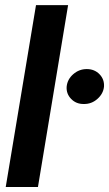

<svg xmlns="http://www.w3.org/2000/svg" viewBox="-20 -748 436 768"><path d="M252.4 -727.5 131.8 0H2.9L124 -727.5ZM315.4 -332Q284.7 -331.5 264.6 -352.3Q244.6 -373 246.6 -401.4Q249.5 -430.7 272.9 -451.2Q296.4 -471.7 327.1 -471.7Q357.9 -471.7 377.9 -451.2Q397.9 -430.7 396 -401.4Q393.1 -373 369.6 -352.3Q346.2 -331.5 315.4 -332Z"/></svg>

Font: Inter Tight SemiBold
Style: Italic
Weight: 600
Italic angle: -9.39999°
Designer: Rasmus Andersson
Foundry: rsms
Version: Version 3.004